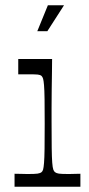

<svg xmlns="http://www.w3.org/2000/svg" viewBox="-20 -706 338 726"><path d="M35 0V-49Q50 -49 62 -48.5Q74 -48 84 -48Q112 -48 122 -49.5Q132 -51 137 -55Q141 -58 143 -65Q145 -72 146.5 -90Q148 -108 148.5 -143Q149 -178 149 -238Q149 -296 148.5 -331Q148 -366 146.5 -383.5Q145 -401 143 -408Q141 -415 137 -419Q132 -423 123 -424Q114 -425 89 -425Q80 -425 70.5 -425Q61 -425 49 -425V-483H177Q177 -466 176.5 -434Q176 -402 175.5 -365.5Q175 -329 175 -297Q175 -265 175 -246Q175 -184 175.5 -147Q176 -110 177.5 -91Q179 -72 181.5 -65Q184 -58 188 -55Q193 -51 202.5 -49.5Q212 -48 241 -48Q251 -48 261.5 -48.5Q272 -49 284 -49V0ZM121 -588 161 -686H222L159 -588Z"/></svg>

Font: Ojuju ExtraLight
Style: Regular
Weight: 400
Version: Version 1.000